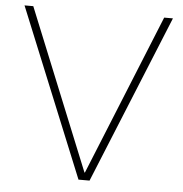

<svg xmlns="http://www.w3.org/2000/svg" viewBox="-52 -780 790 830"><g transform="rotate(5 343.0 -365.0)"><path d="M319 0 21 -730H59L342 -33H344L627 -730H665L367 0Z"/></g></svg>

Font: M PLUS 1 ExtraLight
Style: Regular
Weight: 250
Version: Version 1.001